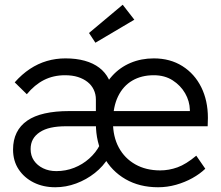

<svg xmlns="http://www.w3.org/2000/svg" viewBox="-20 -779 930 809"><path d="M35 -149Q35 -189 50 -219.5Q65 -250 94.5 -270.5Q124 -291 168.5 -301Q213 -311 271 -311H798L780 -293V-316Q779 -353 760 -386Q741 -419 707.5 -440.5Q674 -462 628 -462Q576 -462 537.5 -439.5Q499 -417 477.5 -373Q456 -329 456 -264Q456 -203 480.5 -157.5Q505 -112 550 -86.5Q595 -61 655 -61Q692 -61 728 -74Q764 -87 807 -123L845 -68Q822 -46 790.5 -28.5Q759 -11 722 -0.5Q685 10 646 10Q568 10 509 -24Q450 -58 417 -118.5Q384 -179 384 -259Q384 -322 402 -372.5Q420 -423 452.5 -459Q485 -495 530 -514Q575 -533 628 -533Q697 -533 748.5 -500.5Q800 -468 828 -411.5Q856 -355 856 -282L855 -247H258Q222 -247 194.5 -241Q167 -235 147.5 -222Q128 -209 118.5 -191.5Q109 -174 109 -151Q109 -123 123 -102.5Q137 -82 161.5 -70Q186 -58 217 -58Q257 -58 292.5 -72Q328 -86 356 -111Q384 -136 400 -167L438 -116Q415 -78 379.5 -50Q344 -22 301 -6Q258 10 213 10Q162 10 122 -10Q82 -30 58.5 -65.5Q35 -101 35 -149ZM384 -274V-360Q384 -382 375 -401Q366 -420 349 -433.5Q332 -447 308.5 -454.5Q285 -462 254 -462Q205 -462 165.5 -442Q126 -422 93 -382L42 -432Q72 -466 106 -488.5Q140 -511 177.5 -522Q215 -533 256 -533Q301 -533 337 -523Q373 -513 398.5 -493.5Q424 -474 438 -446Q452 -418 452 -381V-276ZM382 -599 355 -640 497 -759 546 -696Z"/></svg>

Font: Our Lexend Light
Style: Regular
Weight: 300
Designer: Bonnie Shaver-Troup, Thomas Jockin
Foundry: Lexend
Version: Version 1.007